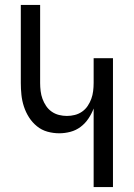

<svg xmlns="http://www.w3.org/2000/svg" viewBox="-20 -755 540 775"><path d="M358 0V-317Q350 -296 337 -276.5Q324 -257 305.5 -243Q287 -229 264.5 -223Q242 -217 219 -217Q195 -217 171.5 -223.5Q148 -230 129 -245.5Q110 -261 97 -281.5Q84 -302 76.5 -325Q69 -348 66.5 -372Q64 -396 64 -420V-735H142V-420Q142 -404 144 -387.5Q146 -371 151.5 -356Q157 -341 166 -327.5Q175 -314 188.5 -304.5Q202 -295 218 -291Q234 -287 250 -287Q266 -287 282 -291Q298 -295 311.5 -304.5Q325 -314 334 -327.5Q343 -341 348.5 -356Q354 -371 356 -387.5Q358 -404 358 -420V-520H436V0Z"/></svg>

Font: HulyMono
Style: Regular
Weight: 400
Monospace: yes
Designer: Belleve Invis
Foundry: Belleve Invis
Version: Version 33.2.5; ttfautohint (v1.8.4)